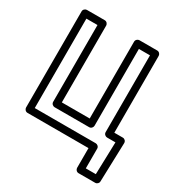

<svg xmlns="http://www.w3.org/2000/svg" viewBox="-211 -884 1156 1229"><g transform="rotate(30 367.0 -270.0)"><path d="M98 -686H180V-118C180 -103 194 -93 205 -93H461C476 -93 486 -107 486 -118V-686H568V-118C568 -103 582 -93 593 -93H655L648 146H574V0C574 -15 560 -25 549 -25H98ZM73 -736C62 -736 48 -726 48 -711V0C48 11 58 25 73 25H524V171C524 182 534 196 549 196H672C685 196 697 185 697 172L706 -117C706 -132 694 -143 681 -143H618V-711C618 -722 608 -736 593 -736H461C450 -736 436 -726 436 -711V-143H230V-711C230 -722 220 -736 205 -736Z"/></g></svg>

Font: Asimov
Style: NarOu
Weight: 500
Designer: Google
Version: Version 2.000980; 2014